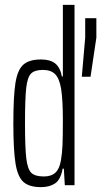

<svg xmlns="http://www.w3.org/2000/svg" viewBox="-20 -763 417 791"><path d="M35 -255Q35 -366 43.5 -420.5Q52 -475 76 -496.5Q100 -518 149 -518Q187 -518 207.5 -501.5Q228 -485 235 -448H239V-743H287V0H247L243 -68H238Q230 -23 207 -7.5Q184 8 149 8Q101 8 77 -13Q53 -34 44 -89Q35 -144 35 -255ZM231 -102Q236 -131 237.5 -165.5Q239 -200 239 -268Q239 -350 232 -396Q225 -439 207.5 -457Q190 -475 157 -475Q123 -475 108 -460Q93 -445 88 -400.5Q83 -356 83 -255Q83 -153 88.5 -109Q94 -65 109.5 -50.5Q125 -36 161 -36Q191 -36 208 -51.5Q225 -67 231 -102ZM317 -447 331 -608V-688H377V-608L353 -447Z"/></svg>

Font: Saira Ultra Condensed Light
Style: Regular
Weight: 300
Width: 1
Designer: Hector Gatti with collaboration of the Omnibus-Type team
Foundry: Omnibus-Type
Version: Version 1.001; ttfautohint (v1.8)